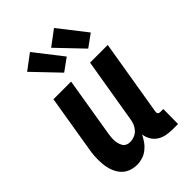

<svg xmlns="http://www.w3.org/2000/svg" viewBox="-230 -861 960 960"><g transform="rotate(-45 250.0 -381.0)"><path d="M152 8Q126 8 103.5 -1.5Q81 -11 66 -29.5Q51 -48 43 -71.5Q35 -95 33 -120.5Q31 -146 32.5 -172Q34 -198 39 -223L88 -520H213L161 -206Q159 -195 158 -183Q157 -171 157.5 -159.5Q158 -148 161 -137Q164 -126 169.5 -116.5Q175 -107 185.5 -102Q196 -97 208 -97Q223 -97 238.5 -103Q254 -109 265 -121Q276 -133 282 -148Q288 -163 290 -179L347 -520H472L405 -117Q404 -113 404.5 -109Q405 -105 407.5 -102Q410 -99 414 -98Q418 -97 422 -97H442L441 8H404Q381 8 359.5 4Q338 0 320 -11.5Q302 -23 291 -41.5Q280 -60 277 -82Q268 -64 256 -47Q244 -30 227.5 -17Q211 -4 191.5 2Q172 8 152 8ZM390 -576 262 -710 342 -770 456 -624ZM220 -576 92 -710 172 -770 286 -624Z"/></g></svg>

Font: Iosevka Term Curly Extrabold
Style: Italic
Weight: 800
Italic angle: -9°
Designer: Belleve Invis
Foundry: Belleve Invis
Version: Version 32.3.0